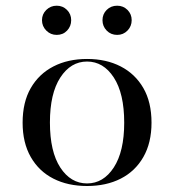

<svg xmlns="http://www.w3.org/2000/svg" viewBox="-20 -631 601 663"><path d="M280.6 11.3Q214.5 11.3 164.5 -14.1Q114.5 -39.5 86.3 -88.7Q58.1 -137.9 58.1 -207.3Q58.1 -278.2 86.3 -327Q114.5 -375.8 164.5 -401.6Q214.5 -427.4 280.6 -427.4Q346.8 -427.4 396.8 -401.6Q446.8 -375.8 475 -327Q503.2 -278.2 503.2 -207.3Q503.2 -137.9 475 -88.7Q446.8 -39.5 396.8 -14.1Q346.8 11.3 280.6 11.3ZM280.6 2.4Q337.1 2.4 373 -52.8Q408.9 -108.1 408.9 -207.3Q408.9 -308.1 373 -363.3Q337.1 -418.5 280.6 -418.5Q224.2 -418.5 188.3 -363.3Q152.4 -308.1 152.4 -208.1Q152.4 -107.3 188.3 -52.4Q224.2 2.4 280.6 2.4ZM384.7 -510.5Q362.9 -510.5 348.4 -525.4Q333.9 -540.3 333.9 -561.3Q333.9 -582.3 348.4 -596.8Q362.9 -611.3 384.7 -611.3Q405.6 -611.3 420.2 -596.8Q434.7 -582.3 434.7 -561.3Q434.7 -540.3 420.2 -525.4Q405.6 -510.5 384.7 -510.5ZM175.8 -510.5Q154.8 -510.5 139.9 -525.4Q125 -540.3 125 -561.3Q125 -582.3 139.9 -596.8Q154.8 -611.3 175.8 -611.3Q196.8 -611.3 211.3 -596.8Q225.8 -582.3 225.8 -561.3Q225.8 -540.3 211.7 -525.4Q197.6 -510.5 175.8 -510.5Z"/></svg>

Font: Playfair 144pt SemiExpanded Medium
Style: Regular
Weight: 500
Width: 6
Designer: Claus Eggers Sørensen
Foundry: Claus Eggers Sørensen
Version: Version 2.203